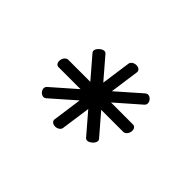

<svg xmlns="http://www.w3.org/2000/svg" viewBox="-66 -857 470 470"><g transform="rotate(45 168.5 -622.5)"><path d="M199.1 -734.8C199.8 -740.8 194.2 -746 185.9 -746C177.5 -746 170.3 -740.8 169.5 -734.8C169.4 -734.8 164.6 -700.2 158.7 -658.2C133.1 -687.9 112.1 -712.4 112.1 -712.4C103.5 -722.5 79.5 -701.6 88.2 -691.4L134.8 -637.2C92.8 -637.2 58.2 -637.2 58.2 -637.2C52.3 -637.2 46.1 -630.8 44.9 -622.4C43.7 -614 48 -607.6 54 -607.6H130.6C96.7 -577.9 68.8 -553.4 68.8 -553.4C57.3 -543.3 75.2 -522.2 86.9 -532.4L148.6 -586.6C142.7 -544.6 137.9 -510 137.9 -510C137.1 -504.1 142.8 -498.8 151.1 -498.8C159.5 -498.8 166.7 -504 167.5 -510L178.3 -586.6L224.9 -532.4C233.9 -522.6 257.5 -543.2 248.8 -553.4C248.8 -553.4 227.8 -577.9 202.2 -607.6H278.8C284.8 -607.8 290.9 -614 292.1 -622.4C293.3 -630.8 289 -637.2 283 -637.2C283 -637.3 248.4 -637.3 206.4 -637.3L268.2 -691.4C279.5 -701.8 261.8 -722.5 250.1 -712.4C250.1 -712.4 222.2 -687.9 188.4 -658.2Z"/></g></svg>

Font: Hi.
Style: Regular
Weight: 400
Designer: Mew Too, Robert Jablonski
Foundry: Cannot Into Space Fonts
Version: Version 1.996